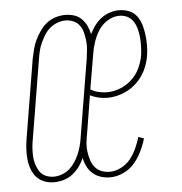

<svg xmlns="http://www.w3.org/2000/svg" viewBox="-44 -570 588 621"><g transform="rotate(-5 250.0 -260.0)"><path d="M107 8Q90 8 75 2Q60 -4 50 -15.5Q40 -27 34.5 -42.5Q29 -58 27.5 -74.5Q26 -91 27 -108Q28 -125 31 -142L73 -396Q76 -411 80 -426.5Q84 -442 91 -456.5Q98 -471 107.5 -484.5Q117 -498 129.5 -508Q142 -518 158 -523Q174 -528 189 -528Q205 -528 219 -523.5Q233 -519 243 -509Q253 -499 259 -486Q265 -473 268 -459Q275 -473 284.5 -486Q294 -499 306.5 -508.5Q319 -518 334.5 -523Q350 -528 364 -528Q382 -528 397.5 -521.5Q413 -515 422.5 -502Q432 -489 436.5 -473Q441 -457 443 -440.5Q445 -424 445 -406.5Q445 -389 442 -372Q438 -348 426.5 -325Q415 -302 395.5 -284.5Q376 -267 351.5 -258Q327 -249 303 -249Q288 -249 273.5 -252.5Q259 -256 247 -262L227 -139Q224 -124 222.5 -109.5Q221 -95 223 -81Q225 -67 229 -54Q233 -41 241.5 -30.5Q250 -20 262.5 -15Q275 -10 290 -10Q308 -10 326.5 -19.5Q345 -29 357 -44Q369 -59 377.5 -77.5Q386 -96 391 -114L409 -108Q403 -87 393 -66.5Q383 -46 368.5 -29Q354 -12 332.5 -2Q311 8 290 8Q274 8 259.5 3.5Q245 -1 233.5 -11Q222 -21 215.5 -34Q209 -47 206 -62Q200 -48 190 -34.5Q180 -21 167 -11Q154 -1 138.5 3.5Q123 8 107 8ZM303 -267Q324 -267 345 -275Q366 -283 383 -298.5Q400 -314 409.5 -334Q419 -354 423 -375Q425 -389 425.5 -403.5Q426 -418 425 -432Q424 -446 420.5 -460Q417 -474 410 -485.5Q403 -497 391 -503.5Q379 -510 364 -510Q344 -510 325.5 -498.5Q307 -487 296 -469.5Q285 -452 278.5 -432.5Q272 -413 269 -393L250 -281Q261 -274 275 -270.5Q289 -267 303 -267ZM108 -10Q121 -10 134.5 -15Q148 -20 158.5 -29Q169 -38 177 -50Q185 -62 190.5 -75Q196 -88 199.5 -101Q203 -114 205 -127L247 -381Q249 -396 250.5 -410Q252 -424 250.5 -437.5Q249 -451 246 -464Q243 -477 235.5 -488Q228 -499 215.5 -504.5Q203 -510 189 -510Q176 -510 162.5 -505Q149 -500 138.5 -491Q128 -482 120.5 -470Q113 -458 107 -445Q101 -432 98 -419Q95 -406 93 -393L51 -139Q48 -124 47 -110Q46 -96 46.5 -82.5Q47 -69 51 -56Q55 -43 62 -32Q69 -21 81.5 -15.5Q94 -10 108 -10Z"/></g></svg>

Font: Iosevka SS18 Thin
Style: Italic
Weight: 100
Italic angle: -9°
Monospace: yes
Designer: Belleve Invis
Foundry: Belleve Invis
Version: Version 25.1.1; ttfautohint (v1.8.4)